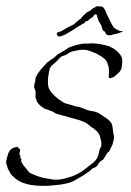

<svg xmlns="http://www.w3.org/2000/svg" viewBox="-31 -596 427 625"><path d="M117 9Q101 9 85.5 8Q70 7 56 3Q28 -4 13 -21Q9 -23 4 -30Q2 -34 -0.5 -38Q-3 -42 -5 -46Q-7 -51 -8 -55.5Q-9 -60 -11 -64Q-11 -69 -10.5 -72.5Q-10 -76 -9 -80Q-7 -88 -4.5 -95.5Q-2 -103 2 -107Q9 -116 26 -118L32 -112Q36 -109 34 -104Q33 -103 33 -100Q33 -97 32 -95Q34 -91 34 -90Q36 -90 36 -87Q36 -86 35 -84V-81Q36 -80 37 -80L38 -79Q40 -77 38 -75V-70Q39 -69 40 -67Q41 -65 42 -63Q44 -60 46 -57Q48 -54 51 -51Q54 -48 56 -45Q58 -42 60 -40Q64 -34 67 -33Q81 -26 96 -21Q111 -16 128 -14Q140 -11 151 -11Q165 -11 178 -14.5Q191 -18 204 -22Q214 -26 224.5 -31.5Q235 -37 244 -44Q249 -48 255 -53Q261 -58 268 -63Q283 -74 287 -86Q289 -90 290 -95Q291 -100 292 -104Q294 -114 298 -118Q299 -121 299 -127Q299 -138 295 -150Q292 -161 284 -169Q276 -177 263 -185Q254 -194 241.5 -199.5Q229 -205 213 -209L159 -224Q151 -226 146 -229Q142 -233 132 -236Q130 -237 127 -238Q124 -239 122 -240Q120 -240 117.5 -241Q115 -242 113 -243Q91 -256 87 -272Q83 -282 85 -291Q86 -295 84 -301Q83 -303 82 -306Q81 -309 80 -311Q80 -317 81 -320Q81 -325 83 -329Q84 -332 84 -336Q84 -340 85 -343Q89 -352 93.5 -358.5Q98 -365 102 -370L123 -393Q126 -394 132 -400Q137 -403 140 -405Q143 -407 145 -408Q154 -417 157 -419Q165 -424 174 -429Q183 -434 193 -441Q215 -450 234 -453Q238 -454 242 -454Q246 -454 250 -454H255Q262 -454 265 -455Q294 -455 325 -445Q352 -433 364 -412Q367 -406 367 -396Q367 -386 365 -376Q363 -366 355 -359L347 -352Q342 -346 336 -344Q330 -341 326 -342Q322 -342 323 -348Q323 -352 323.5 -355.5Q324 -359 324 -363Q324 -375 321 -384Q316 -399 310 -404Q300 -412 289.5 -418Q279 -424 267 -428Q254 -434 239 -434Q232 -434 225.5 -433Q219 -432 211 -430Q203 -429 196.5 -425.5Q190 -422 185 -418Q183 -417 180 -416Q177 -415 174 -414Q169 -413 163 -407Q160 -403 156 -399Q152 -395 147 -391Q142 -387 137.5 -382.5Q133 -378 131 -373Q125 -348 125 -331Q125 -315 129 -306Q144 -281 178 -261Q180 -260 185.5 -258.5Q191 -257 198 -255L218 -249Q223 -249 225 -248.5Q227 -248 229 -247Q230 -247 240 -243L253 -238Q258 -236 264 -235Q270 -234 276 -233Q288 -230 299 -222Q303 -219 309.5 -215Q316 -211 322 -206Q334 -196 335 -184Q336 -176 337 -169.5Q338 -163 339 -157Q340 -154 340 -148Q340 -141 337 -133Q336 -126 332 -119Q330 -115 328.5 -111.5Q327 -108 325 -104Q322 -101 319 -99Q317 -96 315 -93Q313 -90 312 -88Q310 -83 308 -82Q308 -80 304 -76Q303 -75 302 -75Q301 -75 300 -73Q298 -73 295 -70Q291 -66 289 -62Q287 -58 283 -54Q279 -52 277 -50Q275 -50 273 -49Q271 -48 269 -47L265 -43Q263 -39 259 -38L240 -25L216 -11Q205 -4 192 -0.5Q179 3 165 5Q153 6 140.5 7.5Q128 9 117 9ZM161 -477Q159 -477 156.5 -480Q154 -483 154 -484Q154 -490 156 -490L164 -493Q166 -493 168 -494Q170 -495 171 -496Q175 -498 179.5 -501Q184 -504 188 -506L206 -515Q211 -517 213.5 -520.5Q216 -524 219 -525Q221 -528 225 -530.5Q229 -533 232 -535Q234 -539 237 -541.5Q240 -544 241 -546Q244 -548 246 -550.5Q248 -553 251 -555Q257 -559 260 -560Q263 -561 266 -564Q269 -567 270 -568L283 -575Q285 -576 289 -575.5Q293 -575 297 -575Q303 -575 305.5 -571.5Q308 -568 310 -565Q312 -561 313.5 -557.5Q315 -554 317 -549Q319 -545 321.5 -540Q324 -535 327 -529Q330 -523 333 -517Q336 -511 340 -506Q342 -505 344.5 -503Q347 -501 348 -500Q350 -499 352 -498.5Q354 -498 357 -496Q359 -495 362 -495Q365 -495 366 -495Q368 -495 368 -493.5Q368 -492 366 -492Q362 -491 358.5 -489.5Q355 -488 352 -487Q349 -486 344.5 -485.5Q340 -485 335 -483Q331 -481 324 -481Q321 -481 319.5 -482Q318 -483 317 -483Q313 -486 312 -489Q311 -494 306 -495Q303 -498 301 -505Q300 -513 295 -519Q294 -521 292.5 -524Q291 -527 289 -530Q289 -532 288 -535Q287 -538 286 -540Q285 -549 281 -549Q278 -550 276 -548L272 -542Q271 -540 268 -538.5Q265 -537 262 -535Q260 -533 257 -530Q254 -527 250 -527Q247 -527 246.5 -525Q246 -523 245 -522L240 -519Q237 -519 233 -515Q228 -512 222.5 -509Q217 -506 212 -502Q202 -495 189 -488Q186 -485 175 -481Q167 -477 161 -477Z"/></svg>

Font: Estonia
Style: Regular
Weight: 400
Designer: Robert E. Leuschke
Foundry: Robert E. Leuschke
Version: Version 1.014; ttfautohint (v1.8.3)